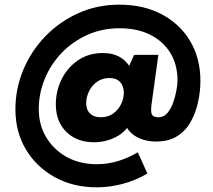

<svg xmlns="http://www.w3.org/2000/svg" viewBox="-20 -689 913 822"><path d="M395 113Q293 113 214.5 69.5Q136 26 91 -49Q46 -124 46 -221Q46 -309 79.5 -389.5Q113 -470 173 -532.5Q233 -595 314 -632Q395 -669 490 -669Q595 -669 673 -627.5Q751 -586 794.5 -512.5Q838 -439 838 -343Q838 -298 828 -252Q818 -206 796.5 -167.5Q775 -129 738.5 -106Q702 -83 649 -83Q609 -83 578 -96.5Q547 -110 530 -132.5Q513 -155 513 -182Q513 -185 513 -188Q513 -191 514 -193L516 -215L542 -169Q519 -124 475.5 -102Q432 -80 382 -80Q309 -80 264 -124.5Q219 -169 219 -242Q219 -299 243.5 -349Q268 -399 313.5 -430.5Q359 -462 421 -462Q466 -462 497.5 -442Q529 -422 547 -382L529 -398L554 -454H658L629 -244Q628 -237 627.5 -230.5Q627 -224 627 -218Q627 -201 634 -194Q641 -187 659 -187Q681 -187 696.5 -205Q712 -223 721.5 -250Q731 -277 735.5 -303Q740 -329 740 -344Q740 -412 709.5 -462Q679 -512 623.5 -540Q568 -568 492 -568Q416 -568 352.5 -539Q289 -510 243 -461.5Q197 -413 171.5 -351Q146 -289 146 -222Q146 -154 178 -101Q210 -48 265.5 -17Q321 14 395 14Q441 14 485.5 0.5Q530 -13 570 -37L611 54Q560 84 504 98.5Q448 113 395 113ZM411 -187Q442 -187 464 -202.5Q486 -218 498 -242.5Q510 -267 510 -292Q510 -321 494 -338Q478 -355 449 -355Q418 -355 395 -338.5Q372 -322 360.5 -297Q349 -272 349 -248Q349 -219 365.5 -203Q382 -187 411 -187Z"/></svg>

Font: Hanken Grotesk ExtraBold
Style: Italic
Weight: 800
Italic angle: -8°
Designer: Alfredo Marco Pradil
Foundry: Hanken Design Co.
Version: Version 3.013